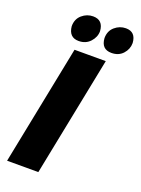

<svg xmlns="http://www.w3.org/2000/svg" viewBox="-168 -983 778 1057"><g transform="rotate(20 221.0 -454.5)"><path d="M197 0H14L154 -701H337ZM158 -754Q101 -754 95 -818Q95 -860 123.5 -884.5Q152 -909 188 -909Q247 -909 251 -845Q251 -810 225.2 -782Q199.5 -754 158 -754ZM350 -754Q291 -754 287 -818Q287 -860 315.5 -884.5Q344 -909 380 -909Q438 -909 442 -845Q442 -809 417 -781.5Q392 -754 350 -754Z"/></g></svg>

Font: Argentum Novus
Style: Bold Italic
Weight: 700
Designer: Julieta Ulanovsky (font) & Cristiano Sobral (main changes)
Foundry: Julieta Ulanovsky (font) & Cristiano Sobral (main changes)
Version: Version 3.00;November 27, 2020;FontCreator 13.0.0.2655 64-bi